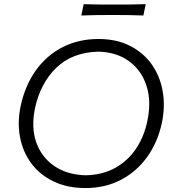

<svg xmlns="http://www.w3.org/2000/svg" viewBox="-20 -918 858 948"><path d="M402.5 10.5Q312.5 10.5 244.8 -22Q177 -54.5 135 -110.8Q93 -167 79 -240.2Q65 -313.5 82 -395Q104 -496.5 157.2 -570.8Q210.5 -645 289.2 -685.2Q368 -725.5 466.5 -725.5Q555 -725.5 621.2 -692Q687.5 -658.5 728.8 -600.5Q770 -542.5 783.2 -467.8Q796.5 -393 779 -310Q758.5 -215.5 706.8 -143.2Q655 -71 577.2 -30.2Q499.5 10.5 402.5 10.5ZM403 -52.5Q488 -54.5 550.5 -90Q613 -125.5 652.5 -185.2Q692 -245 707.5 -320.5Q728 -416.5 703.8 -493Q679.5 -569.5 618.2 -615Q557 -660.5 466 -663Q336 -659.5 257.8 -583.2Q179.5 -507 153 -384.5Q133 -289 159 -215.2Q185 -141.5 248.2 -98.2Q311.5 -55 403 -52.5ZM381.5 -841.5 393 -897.5Q427.5 -896 465.8 -895.8Q504 -895.5 546 -895.5Q587.5 -895.5 626 -895.8Q664.5 -896 699.5 -897.5L688 -841.5Q653.5 -843 615 -843.5Q576.5 -844 535 -844Q493 -844 454.5 -843.5Q416 -843 381.5 -841.5Z"/></svg>

Font: Commissioner Flair Light
Style: Italic
Weight: 300
Italic angle: -12°
Designer: Kostas Bartsokas
Foundry: Kostas Bartsokas
Version: Version 1.000; ttfautohint (v1.8.3)